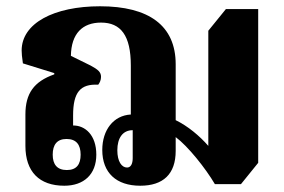

<svg xmlns="http://www.w3.org/2000/svg" viewBox="-20 -581 905 612"><path d="M540 -100V-144C579 -115 635 -45 665 6H748L803 -62V-552H700L644 -483V-116C616 -148 579 -179 540 -198V-376C540 -500 454 -561 299 -561C152 -561 49 -507 49 -420C49 -411 50 -399 53 -379L153 -348V-344C88 -321 61 -283 61 -216V-116C61 -34 105 11 185 11C247 11 287 -25 287 -88C287 -151 251 -181 214 -181H213V-213C213 -287 236 -314 293 -311C298 -317 302 -326 302 -336C302 -351 293 -359 269 -372L206 -403C207 -474 243 -509 302 -509C365 -509 397 -468 397 -372V-216C342 -213 306 -167 306 -103C306 -30 351 11 427 11C500 11 540 -26 540 -100ZM385 -47C368 -47 354 -66 354 -102C354 -141 371 -166 403 -166V-77C403 -59 397 -47 385 -47ZM193 -39C162 -39 148 -57 148 -88C148 -120 162 -138 192 -138C223 -138 237 -120 237 -88C237 -57 224 -39 193 -39Z"/></svg>

Font: Noto Serif Thai SemiCondensed Extra
Style: Regular
Weight: 800
Width: 4
Designer: Monotype Design Team
Foundry: Monotype Imaging Inc.
Version: Version 1.901